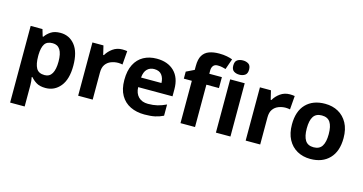

<svg xmlns="http://www.w3.org/2000/svg" viewBox="-97 -1213 3596 1901"><g transform="rotate(15 1701.5 -262.5)"><path d="M382 -556Q474 -556 531 -484.5Q588 -413 588 -274Q588 -135 529 -62.5Q470 10 378 10Q319 10 284 -11.5Q249 -33 227 -60H219Q227 -18 227 20V240H78V-546H199L220 -475H227Q249 -508 286 -532Q323 -556 382 -556ZM334 -437Q276 -437 252.5 -401Q229 -365 227 -291V-275Q227 -196 250.5 -153.5Q274 -111 336 -111Q387 -111 411.5 -153.5Q436 -196 436 -276Q436 -437 334 -437Z M1016 -556Q1027 -556 1042 -555Q1057 -554 1066 -552L1055 -412Q1048 -414 1034.5 -415.5Q1021 -417 1011 -417Q973 -417 938 -403.5Q903 -390 881.5 -360Q860 -330 860 -278V0H711V-546H824L846 -454H853Q877 -496 919 -526Q961 -556 1016 -556Z M1370 -556Q1483 -556 1549 -491.5Q1615 -427 1615 -308V-236H1263Q1265 -173 1300.5 -137Q1336 -101 1399 -101Q1452 -101 1495 -111.5Q1538 -122 1584 -144V-29Q1544 -9 1499.5 0.5Q1455 10 1392 10Q1310 10 1247 -20.5Q1184 -51 1148 -113Q1112 -175 1112 -269Q1112 -365 1144.5 -428.5Q1177 -492 1235 -524Q1293 -556 1370 -556ZM1371 -450Q1328 -450 1299.5 -422Q1271 -394 1266 -335H1475Q1474 -385 1449 -417.5Q1424 -450 1371 -450Z M2038 -434H1909V0H1760V-434H1678V-506L1760 -546V-586Q1760 -656 1783.5 -694.5Q1807 -733 1850.5 -749Q1894 -765 1953 -765Q1997 -765 2032.5 -758Q2068 -751 2090 -742L2052 -633Q2035 -638 2015 -642.5Q1995 -647 1969 -647Q1938 -647 1923.5 -628Q1909 -609 1909 -580V-546H2038Z M2198 -760Q2231 -760 2255 -744.5Q2279 -729 2279 -687Q2279 -646 2255 -630Q2231 -614 2198 -614Q2164 -614 2140.5 -630Q2117 -646 2117 -687Q2117 -729 2140.5 -744.5Q2164 -760 2198 -760ZM2272 -546V0H2123V-546Z M2733 -556Q2744 -556 2759 -555Q2774 -554 2783 -552L2772 -412Q2765 -414 2751.5 -415.5Q2738 -417 2728 -417Q2690 -417 2655 -403.5Q2620 -390 2598.5 -360Q2577 -330 2577 -278V0H2428V-546H2541L2563 -454H2570Q2594 -496 2636 -526Q2678 -556 2733 -556Z M3358 -274Q3358 -138 3286.5 -64Q3215 10 3092 10Q3016 10 2956.5 -23Q2897 -56 2863 -119.5Q2829 -183 2829 -274Q2829 -410 2900 -483Q2971 -556 3095 -556Q3172 -556 3231 -523Q3290 -490 3324 -427.5Q3358 -365 3358 -274ZM2981 -274Q2981 -193 3007.5 -151.5Q3034 -110 3094 -110Q3153 -110 3179.5 -151.5Q3206 -193 3206 -274Q3206 -355 3179.5 -395.5Q3153 -436 3093 -436Q3034 -436 3007.5 -395.5Q2981 -355 2981 -274Z"/></g></svg>

Font: Noto Sans Gurmukhi UI
Style: Bold
Weight: 700
Designer: Jelle Bosma - Monotype Design Team
Foundry: Monotype Imaging Inc.
Version: Version 2.004; ttfautohint (v1.8.4.7-5d5b)